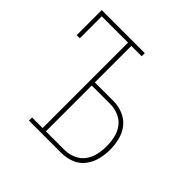

<svg xmlns="http://www.w3.org/2000/svg" viewBox="-142 -657 785 785"><g transform="rotate(45 250.0 -265.0)"><path d="M128 0V-18H189V-512H37V-385H19V-530H268V-512H208V-301H316Q344 -301 371 -290Q398 -279 415.5 -257Q433 -235 440 -207Q447 -179 447 -150Q447 -122 440 -94Q433 -66 415.5 -43.5Q398 -21 371 -10.5Q344 0 316 0ZM208 -18H316Q340 -18 363.5 -28Q387 -38 401.5 -57.5Q416 -77 421.5 -101.5Q427 -126 427 -150Q427 -175 421.5 -199.5Q416 -224 401.5 -243.5Q387 -263 363.5 -273Q340 -283 316 -283H208Z"/></g></svg>

Font: Iosevka Slab Thin
Style: Regular
Weight: 100
Monospace: yes
Designer: Belleve Invis
Foundry: Belleve Invis
Version: Version 11.1.0; ttfautohint (v1.8.3)